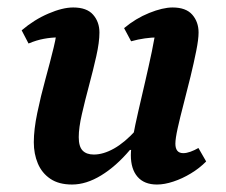

<svg xmlns="http://www.w3.org/2000/svg" viewBox="-20 -482 605 514"><path d="M172.9 12Q137.3 12 114.7 -3.4Q92.1 -18.7 81.3 -44.4Q70.5 -70.1 70.5 -101.2Q70.5 -135.1 79.8 -179.8Q89.1 -224.6 101.7 -270.4Q114.3 -316.2 123.6 -354.5Q132.9 -392.8 132.9 -414.1L177 -374Q169.8 -377.9 159.5 -379.8Q149.3 -381.8 135.6 -381.8Q117.4 -381.8 97.4 -378.1Q77.3 -374.4 56.4 -365.5L38 -400.8Q71.7 -429.5 109.7 -445.7Q147.6 -462 175.9 -462Q212.3 -462 229.2 -442.7Q246.2 -423.4 246.2 -394.9Q246.2 -369.1 237.8 -331.7Q229.4 -294.3 218.5 -253.7Q207.6 -213.1 199.2 -176.4Q190.8 -139.8 190.8 -114.9Q190.8 -89.6 201.2 -78.9Q211.5 -68.3 231.1 -68.3Q256.6 -68.3 285.1 -84.3Q313.7 -100.3 343.9 -133.5L357.5 -80.7H327.9Q290.9 -36.9 250.9 -12.5Q210.9 12 172.9 12ZM400.2 12Q366.2 12 348.3 -8.6Q330.3 -29.2 330.3 -66.6Q330.3 -84.6 335.9 -115.4Q341.5 -146.2 350.4 -184.7Q359.2 -223.2 368.8 -264.2Q378.3 -305.2 386.5 -344.1Q394.7 -382.9 398.4 -414.1L443 -374Q435.8 -377.9 425.5 -379.8Q415.3 -381.8 401 -381.8Q385.7 -381.8 367.6 -379.2Q349.6 -376.7 331 -371.5L312.2 -406.7Q343 -432.6 379.4 -447.3Q415.9 -462 441.9 -462Q477.8 -462 494.7 -442.7Q511.6 -423.4 511.6 -394.9Q511.6 -376.8 505.3 -345.5Q499.1 -314.3 490.1 -277.2Q481.1 -240.2 471.6 -204Q462.1 -167.8 455.8 -139.4Q449.5 -110.9 449.5 -97.4Q449.5 -72 470.6 -72Q479.3 -72 489.9 -75.8Q500.5 -79.6 511.2 -85.8L531.9 -49.8Q514.4 -31.9 491.1 -17.8Q467.9 -3.7 444 4.1Q420.2 12 400.2 12Z"/></svg>

Font: Petrona
Style: Italic
Weight: 400
Italic angle: -9°
Designer: Ringo R. Seeber
Foundry: Ringo R. Seeber
Version: Version 2.001; ttfautohint (v1.8.3)